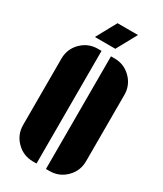

<svg xmlns="http://www.w3.org/2000/svg" viewBox="-220 -967 899 1057"><g transform="rotate(30 230.0 -438.0)"><path d="M283 -708Q344 -708 387 -665Q430 -622 430 -561V-139Q430 -78 387 -35Q344 8 283 8H260V-708ZM30 -561Q30 -622 73 -665Q116 -708 177 -708H200V8H177Q116 8 73 -35Q30 -78 30 -139ZM330 -884 260 -756H130L200 -884Z"/></g></svg>

Font: Promplate
Style: Bold
Weight: 400
Designer: Evgeny Tarasenko
Foundry: Evgeny Tarasenko
Version: Version 1.000